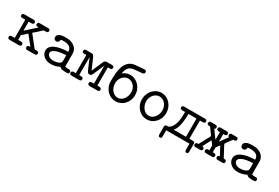

<svg xmlns="http://www.w3.org/2000/svg" viewBox="67 -1638 4066 2803"><g transform="rotate(30 2100.0 -236.5)"><path d="M17 -30Q17 -52 30 -57Q43 -62 54 -62H102V-369H55Q43 -369 30 -374Q17 -379 17 -400Q17 -408 23.5 -419Q30 -430 54 -430H207Q219 -430 226.5 -426.5Q234 -423 238 -418.5Q242 -414 243 -409Q244 -404 244 -400Q244 -389 240 -383Q236 -377 230 -374Q224 -371 217.5 -370Q211 -369 206 -369H159V-217L328 -369H312Q289 -369 283 -380Q277 -391 277 -399Q277 -406 283 -418Q289 -430 313 -430H452Q473 -430 480 -420.5Q487 -411 487 -400Q487 -389 480 -379Q473 -369 451 -369H431Q418 -369 411.5 -366Q405 -363 393 -351.5Q381 -340 357 -317Q333 -294 285 -254Q304 -231 329 -199.5Q354 -168 376.5 -139.5Q399 -111 415.5 -90.5Q432 -70 434 -68Q439 -63 443 -62.5Q447 -62 458 -62H472Q493 -62 500.5 -52.5Q508 -43 508 -31Q508 -12 497 -6Q486 0 471 0H352Q329 0 322.5 -10Q316 -20 316 -31Q316 -43 323 -52.5Q330 -62 350 -62H366L243 -216H242L159 -141V-62H206Q210 -62 216.5 -61.5Q223 -61 229 -58Q235 -55 239.5 -48.5Q244 -42 244 -31Q244 -22 237.5 -11Q231 0 207 0H54Q30 0 23.5 -11Q17 -22 17 -30Z M580 -128Q580 -164 602 -191.5Q624 -219 663.5 -237.5Q703 -256 758.5 -266Q814 -276 880 -277Q880 -331 844.5 -355Q809 -379 752 -379Q745 -379 736 -379Q727 -379 716 -378Q701 -376 698 -374.5Q695 -373 695 -367Q695 -353 690 -344Q685 -335 678 -330Q671 -325 664 -323Q657 -321 651 -321Q633 -321 619.5 -332.5Q606 -344 606 -367Q606 -394 622.5 -409Q639 -424 662.5 -431Q686 -438 710.5 -439Q735 -440 751 -440Q805 -440 842.5 -426Q880 -412 904 -389.5Q928 -367 938.5 -339.5Q949 -312 949 -285V-69Q955 -67 966 -64Q977 -61 1009 -61Q1015 -61 1022 -60.5Q1029 -60 1035 -57Q1041 -54 1045 -48Q1049 -42 1049 -31Q1049 -8 1034.5 -4Q1020 0 999 0Q970 0 939 -4.5Q908 -9 891 -32Q873 -20 853.5 -13Q834 -6 814.5 -1.5Q795 3 777 4.5Q759 6 745 6Q707 6 676.5 -5Q646 -16 624.5 -35Q603 -54 591.5 -78Q580 -102 580 -128ZM649 -128Q649 -99 677 -77Q705 -55 752 -55Q755 -55 764 -55.5Q773 -56 786 -57.5Q799 -59 813 -62.5Q827 -66 841 -72Q870 -86 875 -101.5Q880 -117 880 -134V-218Q771 -215 710 -190Q649 -165 649 -128Z M1060 -30Q1060 -41 1064 -47.5Q1068 -54 1073.5 -57Q1079 -60 1085 -61Q1091 -62 1095 -62H1131V-369H1096Q1091 -369 1085 -369.5Q1079 -370 1073.5 -373Q1068 -376 1064 -382.5Q1060 -389 1060 -400Q1060 -408 1066 -419Q1072 -430 1097 -430H1178Q1207 -430 1217 -417.5Q1227 -405 1234 -389L1313 -208Q1314 -211 1320.5 -226Q1327 -241 1336 -262.5Q1345 -284 1355.5 -308.5Q1366 -333 1375.5 -354.5Q1385 -376 1391.5 -391Q1398 -406 1400 -408Q1411 -425 1425 -427.5Q1439 -430 1446 -430H1527Q1551 -430 1557.5 -419.5Q1564 -409 1564 -400Q1564 -389 1560 -383Q1556 -377 1550.5 -374Q1545 -371 1538.5 -370Q1532 -369 1528 -369H1494V-62H1526Q1531 -62 1537.5 -61Q1544 -60 1550 -57Q1556 -54 1560 -48Q1564 -42 1564 -31Q1564 -11 1553.5 -5.5Q1543 0 1528 0H1401Q1398 0 1392.5 -0.5Q1387 -1 1381 -4Q1375 -7 1370.5 -13.5Q1366 -20 1366 -31Q1366 -51 1378 -56.5Q1390 -62 1405 -62H1437V-365L1356 -178Q1353 -170 1342.5 -157Q1332 -144 1312 -144Q1295 -144 1284.5 -155Q1274 -166 1262.5 -191.5Q1251 -217 1234 -259.5Q1217 -302 1188 -365V-62H1220Q1230 -62 1244 -57.5Q1258 -53 1258 -31Q1258 -18 1250 -9Q1242 0 1221 0H1096Q1072 0 1066 -11Q1060 -22 1060 -30Z M1631 -220Q1631 -290 1636.5 -354Q1642 -418 1661 -469Q1680 -520 1716 -554Q1752 -588 1812 -598Q1819 -599 1845 -601Q1871 -603 1900 -605.5Q1929 -608 1952 -609.5Q1975 -611 1976 -611Q1995 -611 2001 -600Q2007 -589 2007 -580Q2007 -569 2002 -562.5Q1997 -556 1990 -552.5Q1983 -549 1975 -547.5Q1967 -546 1962 -546Q1915 -541 1882.5 -539Q1850 -537 1827 -533Q1804 -529 1788 -522Q1772 -515 1757 -500Q1736 -478 1726 -449.5Q1716 -421 1711 -392Q1736 -412 1766 -425.5Q1796 -439 1837 -439Q1878 -439 1915 -422Q1952 -405 1980.5 -375Q2009 -345 2025.5 -304Q2042 -263 2042 -215Q2042 -167 2025 -126.5Q2008 -86 1979.5 -56.5Q1951 -27 1913.5 -11Q1876 5 1836 5Q1800 5 1763.5 -9.5Q1727 -24 1697.5 -52.5Q1668 -81 1649.5 -123Q1631 -165 1631 -220ZM1701 -223Q1701 -188 1712 -157.5Q1723 -127 1741.5 -104.5Q1760 -82 1785 -69Q1810 -56 1837 -56Q1864 -56 1888.5 -68.5Q1913 -81 1931.5 -103.5Q1950 -126 1961 -156.5Q1972 -187 1972 -223Q1972 -257 1961 -285Q1950 -313 1931 -333.5Q1912 -354 1888 -365.5Q1864 -377 1837 -377Q1808 -377 1783.5 -365Q1759 -353 1740.5 -332Q1722 -311 1711.5 -283Q1701 -255 1701 -223Z M2157 -216Q2157 -263 2173.5 -304Q2190 -345 2217.5 -375Q2245 -405 2282.5 -422.5Q2320 -440 2362 -440Q2404 -440 2441.5 -422.5Q2479 -405 2506.5 -375Q2534 -345 2550.5 -304Q2567 -263 2567 -216Q2567 -169 2550.5 -128.5Q2534 -88 2506 -58Q2478 -28 2440.5 -11Q2403 6 2362 6Q2321 6 2283.5 -11Q2246 -28 2218 -57.5Q2190 -87 2173.5 -127.5Q2157 -168 2157 -216ZM2226 -223Q2226 -188 2237 -157.5Q2248 -127 2266.5 -104Q2285 -81 2309.5 -68Q2334 -55 2362 -55Q2390 -55 2414.5 -68Q2439 -81 2457.5 -104Q2476 -127 2487 -157.5Q2498 -188 2498 -223Q2498 -257 2487 -285.5Q2476 -314 2457 -335Q2438 -356 2413.5 -367.5Q2389 -379 2362 -379Q2335 -379 2310.5 -367.5Q2286 -356 2267.5 -335Q2249 -314 2237.5 -285.5Q2226 -257 2226 -223Z M2634 -26Q2634 -51 2646 -56.5Q2658 -62 2673 -62H2683Q2691 -62 2696 -63.5Q2701 -65 2712 -73Q2741 -96 2758 -130Q2775 -164 2783.5 -204Q2792 -244 2794 -286.5Q2796 -329 2796 -369H2746Q2723 -369 2717 -380.5Q2711 -392 2711 -400Q2711 -407 2717 -418.5Q2723 -430 2746 -430H3096Q3107 -430 3119 -424Q3131 -418 3131 -399Q3131 -388 3127 -382Q3123 -376 3117 -373Q3111 -370 3103.5 -369.5Q3096 -369 3090 -369H3046V-62H3099Q3116 -62 3127.5 -56.5Q3139 -51 3139 -24V102Q3139 114 3135.5 121.5Q3132 129 3127.5 132.5Q3123 136 3118.5 137Q3114 138 3111 138Q3100 138 3094 133Q3088 128 3085.5 121.5Q3083 115 3083 108Q3083 101 3083 98V0H2691V97Q2691 100 2690.5 107Q2690 114 2688 121Q2686 128 2680 133Q2674 138 2663 138Q2646 138 2640 127Q2634 116 2634 100ZM2989 -62V-369H2853Q2853 -296 2846.5 -245.5Q2840 -195 2830.5 -160Q2821 -125 2808.5 -102Q2796 -79 2783 -62Z M3151 -31Q3151 -40 3158 -51Q3165 -62 3184 -62H3199Q3202 -68 3210 -83.5Q3218 -99 3228.5 -118Q3239 -137 3250.5 -158.5Q3262 -180 3271.5 -198Q3281 -216 3288 -229Q3295 -242 3297 -246Q3298 -248 3298 -252Q3298 -255 3295 -260.5Q3292 -266 3283 -279Q3274 -292 3258 -313Q3242 -334 3217 -369H3199Q3196 -369 3190 -370Q3184 -371 3178.5 -374Q3173 -377 3169 -383.5Q3165 -390 3165 -401Q3165 -412 3172.5 -421Q3180 -430 3199 -430H3274Q3294 -430 3301 -420.5Q3308 -411 3308 -399Q3308 -390 3304 -382.5Q3300 -375 3287 -370L3383 -239V-369H3363Q3341 -369 3334 -379Q3327 -389 3327 -400Q3327 -412 3334.5 -421Q3342 -430 3363 -430H3462Q3485 -430 3491 -419Q3497 -408 3497 -400Q3497 -392 3490.5 -380.5Q3484 -369 3460 -369H3440V-263L3441 -240L3536 -370Q3524 -375 3519.5 -383Q3515 -391 3515 -399Q3515 -402 3516 -407Q3517 -412 3520.5 -417.5Q3524 -423 3530.5 -426.5Q3537 -430 3549 -430H3625Q3642 -430 3650 -420.5Q3658 -411 3658 -400Q3658 -389 3650.5 -379Q3643 -369 3621 -369H3606Q3579 -332 3562.5 -310Q3546 -288 3538 -276Q3530 -264 3527.5 -259.5Q3525 -255 3525 -253Q3525 -249 3537 -226.5Q3549 -204 3565 -174.5Q3581 -145 3597.5 -114Q3614 -83 3624 -62H3638Q3658 -62 3665 -51.5Q3672 -41 3672 -31Q3672 -21 3665 -10.5Q3658 0 3638 0H3560Q3540 0 3532.5 -9.5Q3525 -19 3525 -30Q3525 -41 3531.5 -51.5Q3538 -62 3558 -62H3560L3484 -204L3448 -154L3442 -144L3440 -131V-62H3460Q3484 -62 3490.5 -50.5Q3497 -39 3497 -31Q3497 -23 3491 -11.5Q3485 0 3462 0H3363Q3343 0 3335 -9.5Q3327 -19 3327 -31Q3327 -42 3334 -52Q3341 -62 3363 -62H3383V-130L3382 -143Q3372 -160 3360.5 -174Q3349 -188 3338 -204L3263 -62H3265Q3282 -62 3290 -52Q3298 -42 3298 -31Q3298 -23 3292 -11.5Q3286 0 3263 0H3183Q3169 0 3160 -8.5Q3151 -17 3151 -31Z M3730 -128Q3730 -164 3752 -191.5Q3774 -219 3813.5 -237.5Q3853 -256 3908.5 -266Q3964 -276 4030 -277Q4030 -331 3994.5 -355Q3959 -379 3902 -379Q3895 -379 3886 -379Q3877 -379 3866 -378Q3851 -376 3848 -374.5Q3845 -373 3845 -367Q3845 -353 3840 -344Q3835 -335 3828 -330Q3821 -325 3814 -323Q3807 -321 3801 -321Q3783 -321 3769.5 -332.5Q3756 -344 3756 -367Q3756 -394 3772.5 -409Q3789 -424 3812.5 -431Q3836 -438 3860.5 -439Q3885 -440 3901 -440Q3955 -440 3992.5 -426Q4030 -412 4054 -389.5Q4078 -367 4088.5 -339.5Q4099 -312 4099 -285V-69Q4105 -67 4116 -64Q4127 -61 4159 -61Q4165 -61 4172 -60.5Q4179 -60 4185 -57Q4191 -54 4195 -48Q4199 -42 4199 -31Q4199 -8 4184.5 -4Q4170 0 4149 0Q4120 0 4089 -4.5Q4058 -9 4041 -32Q4023 -20 4003.5 -13Q3984 -6 3964.5 -1.5Q3945 3 3927 4.5Q3909 6 3895 6Q3857 6 3826.5 -5Q3796 -16 3774.5 -35Q3753 -54 3741.5 -78Q3730 -102 3730 -128ZM3799 -128Q3799 -99 3827 -77Q3855 -55 3902 -55Q3905 -55 3914 -55.5Q3923 -56 3936 -57.5Q3949 -59 3963 -62.5Q3977 -66 3991 -72Q4020 -86 4025 -101.5Q4030 -117 4030 -134V-218Q3921 -215 3860 -190Q3799 -165 3799 -128Z"/></g></svg>

Font: CMU Typewriter Custom
Style: Regular
Weight: 500
Monospace: yes
Version: Version 0.7.0